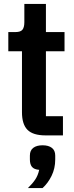

<svg xmlns="http://www.w3.org/2000/svg" viewBox="-20 -684 374 970"><path d="M210 0Q147 0 119 -28Q91 -56 91 -117V-425H22V-522H58Q84 -522 93.5 -534Q103 -546 103 -572V-664H212V-522H306V-425H212V-97H298V0ZM195 50Q225 50 242 63Q259 76 259 102V122Q259 167 240.5 204.5Q222 242 195 266H121Q144 244 158 223Q172 202 178 174Q152 172 141.5 159Q131 146 131 122V102Q131 76 148 63Q165 50 195 50Z"/></svg>

Font: IBM Plex Sans Cond SmBld
Style: Regular
Weight: 600
Width: 3
Designer: Mike Abbink, Paul van der Laan, Pieter van Rosmalen
Foundry: Bold Monday
Version: Version 1.3